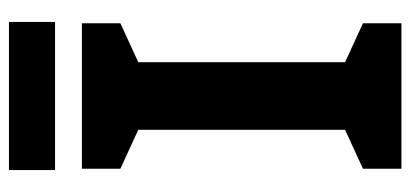

<svg xmlns="http://www.w3.org/2000/svg" viewBox="-264 -653 917 429"><g transform="rotate(-90 194.5 -438.5)"><path d="M357 0H32V-86L119 -126V-588L32 -628V-714H357V-628L270 -588V-126L357 -86ZM360 -877V-774H29V-877Z"/></g></svg>

Font: Noto Sans Telugu
Style: Bold
Weight: 700
Designer: Jelle Bosma - Monotype Design Team
Foundry: Monotype Imaging Inc.
Version: Version 2.005; ttfautohint (v1.8.4.7-5d5b)